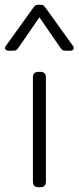

<svg xmlns="http://www.w3.org/2000/svg" viewBox="-62 -779 327 799"><path d="M-39 -586 73 -742Q81 -753 84.5 -756Q88 -759 96 -759H108Q116 -759 119.5 -756Q123 -753 131 -742L243 -586Q245 -584 245 -579Q245 -574 241 -571Q237 -568 231 -568H212Q201 -568 197 -571.5Q193 -575 186 -585L102 -707L18 -585Q11 -575 7 -571.5Q3 -568 -8 -568H-27Q-35 -568 -39.5 -574Q-44 -580 -39 -586ZM75 -23V-457Q75 -480 98 -480H106Q129 -480 129 -457V-23Q129 0 106 0H98Q75 0 75 -23Z"/></svg>

Font: Mitr ExtraLight
Style: Regular
Weight: 250
Designer: Thanarat Vachiruckul
Foundry: Cadson Demak Co.,Ltd.
Version: Version 1.000